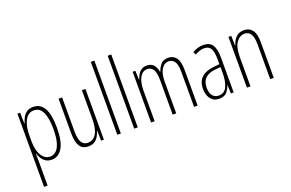

<svg xmlns="http://www.w3.org/2000/svg" viewBox="-117 -1203 2851 1881"><g transform="rotate(-20 1309.0 -263.0)"><path d="M235 -539Q387 -539 387 -270Q387 -126 345.5 -58Q304 10 234 10Q197 10 172 -6.5Q147 -23 131 -48Q115 -73 108 -100H105Q105 -88 106 -70Q107 -52 107 -29V234H70V-529H98L101 -416H104Q113 -449 129 -477Q145 -505 170.5 -522Q196 -539 235 -539ZM231 -505Q171 -505 139 -445Q107 -385 107 -291V-228Q107 -135 141 -79.5Q175 -24 230 -24Q263 -24 290.5 -48Q318 -72 334 -125.5Q350 -179 350 -270Q350 -383 321 -444Q292 -505 231 -505Z M779 -529V0H750L747 -104H744Q736 -75 721 -49Q706 -23 680.5 -6.5Q655 10 616 10Q555 10 527 -34Q499 -78 499 -165V-529H536V-174Q536 -96 558 -60.5Q580 -25 621 -25Q678 -25 710 -75.5Q742 -126 742 -233V-529Z M956 0H919V-760H956Z M1132 0H1095V-760H1132Z M1643 -539Q1697 -539 1726.5 -498.5Q1756 -458 1756 -371V0H1719V-367Q1719 -442 1696 -473.5Q1673 -505 1638 -505Q1589 -505 1561 -458Q1533 -411 1533 -332V0H1496V-354Q1496 -442 1473 -473.5Q1450 -505 1415 -505Q1377 -505 1353.5 -479Q1330 -453 1319 -412Q1308 -371 1308 -326V0H1271V-529H1299L1303 -435H1306Q1314 -459 1327 -483Q1340 -507 1362.5 -523Q1385 -539 1420 -539Q1470 -539 1493.5 -508.5Q1517 -478 1523 -437H1526Q1542 -482 1568.5 -510.5Q1595 -539 1643 -539Z M2008 -539Q2074 -539 2103 -497Q2132 -455 2132 -359V0H2103L2100 -89H2098Q2086 -51 2060 -20.5Q2034 10 1980 10Q1938 10 1912 -10.5Q1886 -31 1873.5 -63.5Q1861 -96 1861 -133Q1861 -212 1906 -253Q1951 -294 2034 -302L2095 -308V-356Q2095 -440 2074 -473Q2053 -506 2006 -506Q1987 -506 1962.5 -499Q1938 -492 1910 -476L1896 -506Q1950 -539 2008 -539ZM2036 -272Q1899 -258 1899 -134Q1899 -79 1922 -50Q1945 -21 1986 -21Q2045 -21 2070.5 -75.5Q2096 -130 2096 -218V-278Z M2433 -539Q2489 -539 2519.5 -499Q2550 -459 2550 -373V0H2513V-362Q2513 -438 2490.5 -471.5Q2468 -505 2429 -505Q2377 -505 2342 -455.5Q2307 -406 2307 -305V0H2270V-529H2299L2302 -425H2304Q2312 -454 2328 -480Q2344 -506 2369.5 -522.5Q2395 -539 2433 -539Z"/></g></svg>

Font: Noto Sans Gujarati ExtraCondensed ExtraLight
Style: Regular
Weight: 200
Width: 2
Designer: Jelle Bosma - Monotype Design Team, Universal Thirst
Foundry: Monotype Imaging Inc.
Version: Version 2.106; ttfautohint (v1.8.4.7-5d5b)